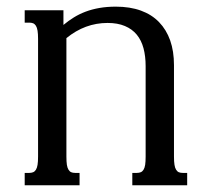

<svg xmlns="http://www.w3.org/2000/svg" viewBox="-20 -549 623 569"><path d="M176.8 -85Q176.8 -69.8 178.2 -60.5Q179.7 -51.3 183.1 -45.9Q186.5 -40.5 191.2 -38.6Q195.8 -36.6 202.6 -36.6H215.8V0H53.2V-36.6H66.9Q73.2 -36.6 78.1 -38.6Q83 -40.5 86.4 -45.9Q89.8 -51.3 91.3 -60.5Q92.8 -69.8 92.8 -85V-433.6Q92.8 -448.7 91.3 -458Q89.8 -467.3 86.4 -472.7Q83 -478 78.1 -480Q73.2 -481.9 66.9 -481.9H53.2V-518.6H168V-475.1Q182.6 -487.3 198.7 -497.3Q214.8 -507.3 233.6 -514.4Q252.4 -521.5 274.7 -525.4Q296.9 -529.3 323.2 -529.3Q365.2 -529.3 397.5 -517.6Q429.7 -505.9 451.4 -483.4Q473.1 -460.9 484.4 -429Q495.6 -397 495.6 -356V-85Q495.6 -69.8 497.1 -60.5Q498.5 -51.3 502 -45.9Q505.4 -40.5 510 -38.6Q514.6 -36.6 521.5 -36.6H534.7V0H372.1V-36.6H385.7Q392.1 -36.6 397 -38.6Q401.9 -40.5 405.3 -45.9Q408.7 -51.3 410.2 -60.5Q411.6 -69.8 411.6 -85V-353Q411.6 -382.3 405.3 -406Q398.9 -429.7 385.3 -446.3Q371.6 -462.9 350.1 -471.9Q328.6 -481 298.8 -481Q231.9 -481 176.8 -436Z"/></svg>

Font: Arian Grqi
Style: Regular
Weight: 400
Designer: Ruben Hakobyan (Tarumian)
Foundry: Ruben Hakobyan (Tarumian)
Version: Version 1.003